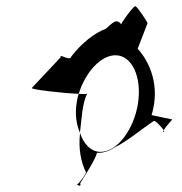

<svg xmlns="http://www.w3.org/2000/svg" viewBox="-20 -685 588 622"><path d="M83 -400C79 -395 185 -383 235 -381C257 -452 307 -506 354 -506C408 -506 440 -435 427 -350C414 -266 360 -193 306 -193C275 -193 251 -218 239 -255V-251C234 -204 242 -160 258 -128C264 -128 234 -87 229 -87C232 -85 244 -78 240 -92C249 -106 291 -171 294 -190C312 -189 332 -194 352 -208C388 -224 443 -270 478 -293C481 -297 504 -274 510 -263C517 -275 541 -301 538 -298L471 -312C501 -410 462 -488 426 -527L458 -610C457 -615 424 -665 418 -665C412 -665 372 -611 373 -606C356 -628 344 -609 323 -592C286 -578 245 -546 211 -502C208 -484 169 -514 177 -500ZM228 -350C223 -315 227 -282 239 -255C244 -292 246 -353 263 -382C261 -380 250 -380 235 -381C231 -371 230 -360 228 -350ZM228 -87H229ZM510 -263C509 -260 508 -257 510 -257C512 -257 513 -260 510 -263Z"/></svg>

Font: Ampere
Style: SCSuCndIta
Weight: 400
Version: Version 1